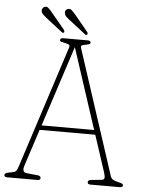

<svg xmlns="http://www.w3.org/2000/svg" viewBox="-61 -891 695 937"><g transform="rotate(5 286.0 -423.0)"><path d="M172.5 -10.5Q172.5 0 158.5 0H9Q-4.5 0 -4.5 -10.5Q-4.5 -20 12.5 -23L35 -27.5Q49 -30 53.8 -38.8Q58.5 -47.5 64.5 -67L254.5 -653.5Q259 -666.5 255 -670.2Q251 -674 236.5 -677Q223 -679.5 215.8 -681.8Q208.5 -684 208.5 -689.5Q208.5 -700 222.5 -700H343.5Q358 -700 358 -689.5Q358 -684.5 351 -682Q344 -679.5 330.5 -677Q319 -675 315 -672Q311 -669 314.5 -658.5L513.5 -49Q517.5 -37.5 527.2 -32.2Q537 -27 555 -23Q576 -19.5 576 -10.5Q576 0 561.5 0H417.5Q403.5 0 403.5 -10.5Q403.5 -22 421 -23L469.5 -28Q481.5 -29 483.2 -37.2Q485 -45.5 479.5 -63L420 -244.5H147.5L89.5 -67Q83 -47.5 86.8 -38.2Q90.5 -29 106.5 -28L155.5 -23Q172.5 -22 172.5 -10.5ZM155 -267H412.5L283.5 -661.5ZM159 -818 221 -743.5Q228 -735 225 -728.5Q220 -723.5 212 -730L134.5 -790.5Q128 -796.5 120.5 -802.5Q113 -808.5 109 -815.5Q105 -825.5 108 -833Q111 -840.5 117.5 -843.5Q129 -849 138 -841Q147 -833 159 -818ZM273 -818 334.5 -743.5Q342.5 -734.5 338.5 -729Q334 -722 326 -729.5L248 -790Q241 -796 233.5 -802Q226 -808 223 -815Q215 -835 231 -843Q242.5 -848.5 251.5 -840.8Q260.5 -833 273 -818Z"/></g></svg>

Font: Fraunces 144pt S100 Thin
Style: Regular
Weight: 100
Version: Version 1.000; ttfautohint (v1.8.3)